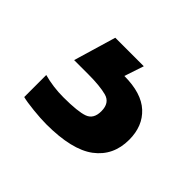

<svg xmlns="http://www.w3.org/2000/svg" viewBox="-73 -90 419 419"><g transform="rotate(45 136.5 120.0)"><path d="M103 240Q86 240 62 237.5Q38 235 27 232V164Q56 172 88 172Q132 172 150 165.5Q168 159 168 135Q168 109 147 103.5Q126 98 91 98H47L76 0H164L149 45Q202 45 228.5 69.5Q255 94 255 136Q255 185 218.5 212.5Q182 240 103 240Z"/></g></svg>

Font: Kanit Medium
Style: Regular
Weight: 500
Designer: Katatrad Team
Foundry: CadsonDemak
Version: Version 2.000; ttfautohint (v1.8.3)